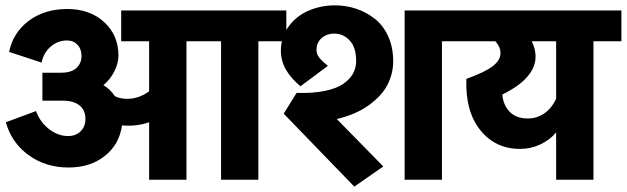

<svg xmlns="http://www.w3.org/2000/svg" viewBox="-20 -672 2353 721"><path d="M540 2.9V-212.9Q492.7 -196.3 438 -201.2Q428.7 -130.4 374 -86.7Q319.3 -43 237.8 -43Q150.9 -43 86.9 -89.8Q22.9 -136.7 2 -212.9L115.2 -254.9Q130.4 -213.4 164.1 -187.3Q197.8 -161.1 235.8 -161.1Q264.6 -161.1 282.7 -179Q300.8 -196.8 300.8 -225.1Q300.8 -258.8 278.3 -276.4Q255.9 -293.9 217.8 -293.9H139.2V-398.9H209Q248 -398.9 267.1 -416.7Q286.1 -434.6 286.1 -461.9Q286.1 -487.8 271 -503.9Q255.9 -520 231.9 -520Q196.8 -520 170.2 -496.8Q143.6 -473.6 136.2 -437L14.2 -477.1Q28.8 -549.3 87.9 -593.8Q147 -638.2 232.9 -638.2Q317.4 -638.2 371.1 -589.1Q424.8 -540 424.8 -462.9Q424.8 -434.1 408.9 -403.1Q393.1 -372.1 368.2 -352.1Q394 -337.4 411.1 -311Q431.2 -300.8 457 -300.8Q501.5 -300.8 540 -329.1V-517.1H435.1V-632.8H1055.2V-517.1H950.2V2.9H810.1V-517.1H680.2V2.9Z M1045.4 -245.1 1093.8 -323.2Q1154.8 -321.3 1199.7 -330.6Q1244.6 -339.8 1269.5 -357.4Q1294.4 -375 1305.9 -396.2Q1317.4 -417.5 1317.4 -442.9Q1317.4 -494.1 1293.2 -520Q1269 -545.9 1235.4 -545.9Q1207.5 -545.9 1188 -529.1Q1168.5 -512.2 1168.5 -483.9Q1168.5 -469.2 1178.2 -456.3Q1188 -443.4 1211.4 -424.8L1108.4 -348.1Q1034.7 -408.7 1034.7 -481Q1034.7 -533.7 1064.5 -573.5Q1094.2 -613.3 1140.1 -632.6Q1186 -651.9 1238.8 -651.9Q1280.3 -651.9 1318.4 -638.9Q1356.4 -626 1387.9 -601.1Q1419.4 -576.2 1438 -534.9Q1456.5 -493.7 1456.5 -441.9Q1456.5 -396 1435.5 -354.5Q1414.6 -313 1365.5 -277.3Q1316.4 -241.7 1244.6 -225.1L1419.4 -46.9L1310.5 28.8ZM1499.5 2.9V-632.8H1744.6V-517.1H1639.6V2.9Z M1659.2 -632.8H2313.5V-517.1H2208.5V2.9H2068.4V-174.8Q2044.9 -146.5 2009 -129.6Q1973.1 -112.8 1933.1 -112.8Q1839.8 -112.8 1783.2 -183.8Q1726.6 -254.9 1731.4 -376Q1800.3 -400.4 1829.8 -423.1Q1859.4 -445.8 1859.4 -472.2Q1859.4 -495.6 1840.3 -517.1H1659.2ZM1962.4 -227.1Q1996.1 -227.1 2023.7 -246.1Q2051.3 -265.1 2068.4 -300.8V-517.1H1976.6Q1991.2 -488.3 1991.2 -460Q1991.2 -378.4 1866.2 -316.9Q1870.1 -276.4 1894.5 -251.7Q1918.9 -227.1 1962.4 -227.1Z"/></svg>

Font: LT Superior
Style: Bold
Weight: 400
Designer: Daniel Lyons
Foundry: LyonsType
Version: Version 1.000